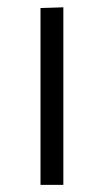

<svg xmlns="http://www.w3.org/2000/svg" viewBox="-20 -518 291 538"><path d="M93.5 0V-495.5L157.5 -497.5V0Z"/></svg>

Font: Commissioner Light
Style: Regular
Weight: 300
Designer: Kostas Bartsokas
Foundry: Kostas Bartsokas
Version: Version 1.000; ttfautohint (v1.8.3)